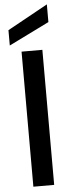

<svg xmlns="http://www.w3.org/2000/svg" viewBox="-64 -1016 392 1048"><g transform="rotate(-5 132.0 -492.5)"><path d="M189 -740V0H75V-740ZM235 -888 14 -779V-863L235 -985Z"/></g></svg>

Font: A Bank Premium Med
Style: Regular
Weight: 500
Designer: Ninad Kale (Devanagari), Jonny Pinhorn (Latin), Htun Naung (Myanmar)
Foundry: Indian Type Foundry
Version: 4.004